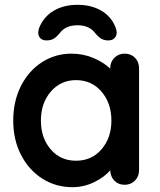

<svg xmlns="http://www.w3.org/2000/svg" viewBox="-20 -768 663 798"><path d="M558 -484V-61Q558 -35 541 -17.5Q524 0 498 0Q472 0 455.5 -17Q439 -34 438 -60Q413 -31 370.5 -10.5Q328 10 281 10Q212 10 156 -25.5Q100 -61 67.5 -124Q35 -187 35 -267Q35 -347 67 -410.5Q99 -474 154.5 -509.5Q210 -545 277 -545Q325 -545 367 -527.5Q409 -510 438 -483V-484Q438 -510 455 -527.5Q472 -545 498 -545Q524 -545 541 -528Q558 -511 558 -484ZM443 -267Q443 -339 402 -387Q361 -435 296 -435Q232 -435 191 -387Q150 -339 150 -267Q150 -195 190.5 -147.5Q231 -100 296 -100Q361 -100 402 -147.5Q443 -195 443 -267ZM460 -655Q465 -642 465 -633Q465 -618 455.5 -609Q446 -600 431 -600Q411 -600 398.5 -608.5Q386 -617 371 -636Q347 -663 302 -663Q257 -663 233 -636Q218 -617 205.5 -608.5Q193 -600 173 -600Q158 -600 148.5 -608.5Q139 -617 139 -632Q139 -642 143 -653Q162 -699 203.5 -723.5Q245 -748 302 -748Q359 -748 400.5 -724Q442 -700 460 -655Z"/></svg>

Font: Quicksand
Style: Bold
Weight: 700
Version: Version 3.000